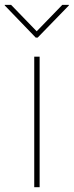

<svg xmlns="http://www.w3.org/2000/svg" viewBox="-49 -778 307 798"><path d="M93.3 0V-542.5H115.7V0ZM-2.9 -757.8 103.5 -647.9 210 -757.8H237.3V-755.4L107.4 -621.6H99.6L-29.3 -755.4V-757.8Z"/></svg>

Font: Inter 16pt Thin
Style: Regular
Weight: 250
Version: Version 4.001;git-66647c0bb